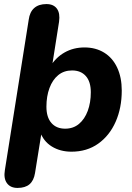

<svg xmlns="http://www.w3.org/2000/svg" viewBox="-20 -734 650 943"><path d="M66 189Q31 189 14 165.5Q-3 142 4 101L121 -637Q126 -675 148 -694.5Q170 -714 208 -714Q243 -714 259.5 -691.5Q276 -669 270 -627L229 -367L226 -406Q254 -452 297.5 -476.5Q341 -501 395 -501Q450 -501 491.5 -475.5Q533 -450 555.5 -402Q578 -354 578 -289Q578 -204 548 -136Q518 -68 462.5 -28.5Q407 11 331 11Q276 11 234.5 -14.5Q193 -40 176 -89H185L152 116Q146 153 125 171Q104 189 66 189ZM300 -102Q340 -102 368 -125.5Q396 -149 411 -189.5Q426 -230 426 -281Q426 -333 401.5 -360.5Q377 -388 334 -388Q294 -388 266 -365Q238 -342 223 -301.5Q208 -261 208 -210Q208 -158 232.5 -130Q257 -102 300 -102Z"/></svg>

Font: Nunito ExtraLight ExtraBold
Style: Italic
Weight: 800
Italic angle: -9°
Version: Version 3.602